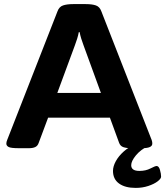

<svg xmlns="http://www.w3.org/2000/svg" viewBox="-20 -722 807 938"><path d="M72 2Q33 2 22 -4Q11 -10 11 -20Q11 -29 15 -38L261 -667Q269 -689 288 -695.5Q307 -702 338 -702H398Q430 -702 448.5 -695.5Q467 -689 475 -667L721 -38Q723 -33 723.5 -28.5Q724 -24 724 -20Q724 2 674 2H620Q598 2 583 -3Q568 -8 562 -24L517 -147H215L169 -24Q164 -9 152 -3.5Q140 2 122 2ZM346 -501 260 -268H473L388 -501Q382 -517 377 -533Q372 -549 369 -565H365Q362 -549 357 -533Q352 -517 346 -501ZM643 196Q591 196 561.5 174.5Q532 153 532 113Q532 91 545.5 66Q559 41 584 18.5Q609 -4 641 -17L706 -10Q667 9 644 37Q621 65 621 85Q621 113 661 113Q692 113 715 101Q738 89 745 89Q756 89 761.5 108Q767 127 767 141Q767 151 750 164Q733 177 704.5 186.5Q676 196 643 196Z"/></svg>

Font: Asap Expanded
Style: Bold
Weight: 700
Width: 7
Designer: Pablo Cosgaya
Foundry: Omnibus-Type
Version: Version 3.001; ttfautohint (v1.8.4.7-5d5b)